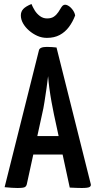

<svg xmlns="http://www.w3.org/2000/svg" viewBox="-20 -936 477 958"><path d="M67 2Q58 2 39.5 1Q21 0 3 -2L174 -684Q177 -702 214 -702Q227 -702 240 -701Q253 -700 262 -699L433 -17Q435 -8 427 -3Q419 2 388 2Q378 2 363 1.5Q348 1 328 0L249 -366Q243 -395 237 -428Q231 -461 226.5 -494.5Q222 -528 220 -556Q217 -528 212 -494.5Q207 -461 202 -428Q197 -395 190 -366L114 -18Q112 -8 105 -3Q98 2 67 2ZM113 -165V-257H343V-165ZM214 -747Q189 -747 166.5 -757Q144 -767 125 -783.5Q106 -800 95 -819.5Q84 -839 84 -859Q84 -878 96 -891Q108 -904 137 -916Q143 -901 153 -884.5Q163 -868 179 -856Q195 -844 215 -844Q236 -844 249 -853Q262 -862 271 -875.5Q280 -889 287 -901Q297 -916 311.5 -911.5Q326 -907 339 -891.5Q352 -876 355 -859Q343 -827 324 -801.5Q305 -776 278 -761.5Q251 -747 214 -747Z"/></svg>

Font: Yanone Kaffeesatz SemiBold
Style: Regular
Weight: 600
Designer: Yanone (Cyrillic: Daniel Pouzeot, Huerta Tipografica, and Cyreal)
Foundry: Yanone
Version: Version 2.003